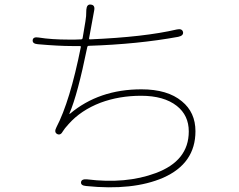

<svg xmlns="http://www.w3.org/2000/svg" viewBox="-20 -789 1040 834"><path d="M354 19Q330 17 332 2Q334 -12 358 -10Q527 11 656 -37Q800 -90 800 -218Q800 -288 748 -329Q692 -373 593 -373Q498 -373 417 -343Q331 -310 278 -250Q259 -229 254 -220Q243 -199 228 -207Q214 -215 225 -236Q284 -349 331 -584Q332 -589 327 -589H294Q234 -589 144 -597Q120 -599 122 -615Q124 -630 148 -626Q203 -617 281 -617Q293 -617 305 -617L332 -618Q338 -618 339 -624L351 -696Q353 -707 354 -719L355 -747Q357 -772 375 -769Q394 -767 389 -743L367 -623Q366 -618 371 -618Q607 -628 748 -661Q771 -666 775 -650Q778 -634 754 -629Q579 -597 366 -590Q360 -590 359 -584Q317 -378 282 -297Q280 -292 284 -295Q410 -401 594 -401Q708 -401 770 -349Q829 -301 829 -219Q829 -79 689 -17Q557 40 354 19Z"/></svg>

Font: Resource Han Rounded JP ExtraLight
Style: Regular
Weight: 250
Designer: Cyano Hao (round all glyphs); Ryoko NISHIZUKA 西塚涼子 (kana, bopomofo & ideographs); Paul D. Hunt (Latin, Greek & Cyrillic)
Foundry: Cyano Hao
Version: 0.990